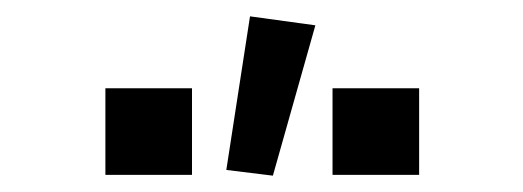

<svg xmlns="http://www.w3.org/2000/svg" viewBox="-20 -830 640 235"><path d="M257 -622 286 -810 366 -799 314 -615ZM493 -722V-616H387V-722ZM215 -722V-616H109V-722Z"/></svg>

Font: iA Writer Duo V
Style: Regular
Weight: 400
Designer: Mike Abbink, Paul van der Laan, Pieter van Rosmalen, Oliver Reichenstein
Foundry: Information Architects Inc.
Version: Version 2.000